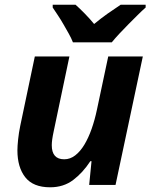

<svg xmlns="http://www.w3.org/2000/svg" viewBox="-20 -786 644 816"><path d="M54 -147Q54 -165 57 -193.5Q60 -222 66 -251L128 -546H275L208 -227Q200 -190 200 -169Q200 -109 253 -109Q278 -109 299.5 -125.5Q321 -142 338.5 -171Q356 -200 369.5 -238.5Q383 -277 392 -320L440 -546H587L471 0H359L369 -101H364Q332 -52 291 -21Q250 10 193 10Q121 10 87.5 -32.5Q54 -75 54 -147ZM204 -766H301Q318 -751 340.5 -728Q363 -705 380 -684Q409 -708 436.5 -727.5Q464 -747 493 -766H599V-754Q584 -741 565 -722Q546 -703 525.5 -682.5Q505 -662 486.5 -642Q468 -622 455 -606H290Q283 -624 272 -643.5Q261 -663 249.5 -683Q238 -703 226 -721Q214 -739 204 -754Z"/></svg>

Font: BC Sans
Style: Bold Italic
Weight: 700
Italic angle: -12°
Designer: Monotype Design Team
Province of B.C.
Foundry: Monotype Imaging Inc.
Version: Version 2.000;GOOG;noto-source:20170915:90ef993387c0